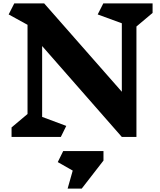

<svg xmlns="http://www.w3.org/2000/svg" viewBox="-20 -806 939 1130"><path d="M783 -650V0H697L228 -535V-118L370 -65L338 0H48V-56L142 -135V-660L31 -721L64 -786H240L697 -266V-669L555 -721L588 -786H878V-730ZM589 139 461 304H378L408 198L320 148L352 83H589Z"/></svg>

Font: InknutAntiqua
Style: Bold
Weight: 700
Designer: Claus Eggers Srensen
Foundry: Claus Eggers Srensen
Version: Version 1.000; ttfautohint (v1.2) -l 7 -r 28 -G 50 -x 13 -D 